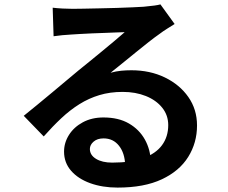

<svg xmlns="http://www.w3.org/2000/svg" viewBox="-20 -797 1040 875"><path d="M220.1 -761.9Q240.9 -759.4 265.2 -758.1Q289.4 -756.8 310.9 -756.8Q326.7 -756.8 358.9 -757.4Q391.1 -758 431.5 -758.9Q471.8 -759.7 512.1 -760.9Q552.4 -762.1 584.8 -763.7Q617.3 -765.3 634.7 -766.3Q665.8 -769.1 683.8 -771.7Q701.8 -774.2 711.1 -777L775.8 -687.6Q758.8 -676.7 741 -665.8Q723.3 -654.8 706.1 -641.7Q685.9 -627.7 657.7 -605.6Q629.5 -583.4 598.5 -558.1Q567.4 -532.7 537.7 -508.7Q508 -484.6 484 -465.5Q509.2 -472.4 532.2 -474.6Q555.1 -476.8 578.8 -476.8Q663.7 -476.8 731.4 -444Q799 -411.2 838.4 -354.8Q877.9 -298.4 877.9 -225.2Q877.9 -146.4 837.8 -82Q797.7 -17.6 717.5 20.1Q637.2 57.9 515.8 57.9Q446.7 57.9 391.2 37.9Q335.7 17.8 303.8 -19Q271.9 -55.9 271.9 -106Q271.9 -146.5 294.4 -182.2Q316.9 -217.9 357.6 -239.8Q398.3 -261.7 451.4 -261.7Q520.3 -261.7 567.6 -234.2Q615 -206.7 640.5 -160.6Q666 -114.5 667.1 -59.7L550.4 -44.5Q548.8 -99 522.4 -132.6Q495.9 -166.3 451.9 -166.3Q423.6 -166.3 406.6 -151.6Q389.6 -136.9 389.6 -118Q389.6 -90.1 417.8 -73Q445.9 -55.9 491.4 -55.9Q575.8 -55.9 632.8 -76.3Q689.8 -96.6 718.2 -135.2Q746.7 -173.7 746.7 -226.8Q746.7 -272 719.3 -306.1Q692 -340.3 644.9 -359.3Q597.8 -378.2 539 -378.2Q481.4 -378.2 433 -363.6Q384.6 -349 342.1 -322.4Q299.5 -295.8 259.5 -258.3Q219.5 -220.8 179.3 -175.2L88.2 -269.2Q114.8 -290.6 148.8 -318.5Q182.8 -346.4 218.2 -376Q253.7 -405.6 285.3 -432.2Q317 -458.9 338.8 -476.9Q359.8 -493.9 388 -516.7Q416.3 -539.6 446.2 -564.4Q476.1 -589.2 503.1 -611.7Q530.1 -634.2 548.3 -650.4Q533.1 -650.2 508.8 -649.1Q484.6 -648 456.2 -647Q427.8 -646.1 399.3 -644.9Q370.7 -643.7 346.2 -642.2Q321.7 -640.7 305.9 -639.7Q285.9 -638.7 263.7 -636.6Q241.6 -634.5 224.2 -631.8Z"/></svg>

Font: Noto Sans SC Thin
Style: Regular
Weight: 100
Designer: Ryoko NISHIZUKA 西塚涼子 (kana, bopomofo & ideographs); Paul D. Hunt (Latin, Greek & Cyrillic); Sandoll Communications 산돌커뮤니
Foundry: Adobe
Version: Version 2.004-H2;hotconv 1.0.118;makeotfexe 2.5.65603